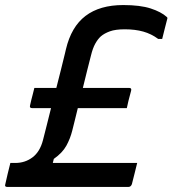

<svg xmlns="http://www.w3.org/2000/svg" viewBox="-39 -740 683 760"><path d="M97 -392H184Q193 -428 202 -463Q211 -498 218 -528L222 -545Q243 -634 299.5 -677Q356 -720 449 -720Q516 -720 557.5 -706.5Q599 -693 621 -673Q625 -670 623 -665Q618 -644 613 -626Q608 -608 603 -586H587Q560 -606 528 -615Q496 -624 455 -624Q418 -624 396 -616Q374 -608 360 -596Q348 -585 338 -567Q328 -549 321 -520Q314 -494 306 -461Q298 -428 289 -392H472Q483 -392 480 -381Q474 -359 469.5 -341Q465 -323 463 -312H269Q263 -286 257 -263Q251 -240 247 -223Q239 -191 223.5 -163Q208 -135 174 -111L170 -95H504Q499 -74 493.5 -52.5Q488 -31 483 -11Q479 0 469 0H-10Q-22 0 -18 -11Q-13 -35 -8.5 -52.5Q-4 -70 2 -95H22Q60 -95 89.5 -117Q119 -139 131 -185Q137 -209 145.5 -242Q154 -275 163 -312H88Q77 -312 80 -323Q85 -346 90 -364Q95 -382 97 -392Z"/></svg>

Font: Recursive Sn Lnr St Med
Style: Italic
Weight: 500
Italic angle: -15°
Version: Version 1.079;hotconv 1.0.112;makeotfexe 2.5.65598; ttfautoh